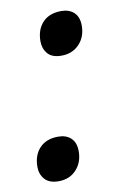

<svg xmlns="http://www.w3.org/2000/svg" viewBox="-70 -594 410 650"><g transform="rotate(-10 134.5 -269.0)"><path d="M100.1 -462.9Q100.1 -503.4 123 -527.6Q146 -551.8 187 -551.8Q214.4 -551.8 230.7 -536.4Q247.1 -521 247.1 -491.2Q247.1 -452.6 223.4 -427.7Q199.7 -402.8 162.1 -402.8Q129.9 -402.8 115 -420.2Q100.1 -437.5 100.1 -462.9ZM16.1 -45.9Q16.1 -86.4 39.1 -110.6Q62 -134.8 103 -134.8Q130.4 -134.8 146.7 -119.4Q163.1 -104 163.1 -74.2Q163.1 -36.1 139.9 -11Q116.7 14.2 79.1 14.2Q46.9 14.2 31.5 -3.2Q16.1 -20.5 16.1 -45.9Z"/></g></svg>

Font: f5618774984       
Style: Italic
Weight: 600
Italic angle: -12°
Foundry: Ascender Corporation
Version: Version 1.10